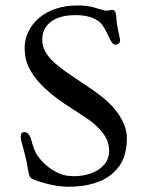

<svg xmlns="http://www.w3.org/2000/svg" viewBox="-20 -687 538 719"><path d="M379.4 -647 399.9 -649.9Q413.6 -649.9 415 -627.7Q416.5 -605.5 418.9 -591.3Q421.4 -577.1 423.8 -565.9Q426.3 -554.7 428 -546.9Q429.7 -539.1 429.7 -533.9Q429.7 -528.8 424.1 -524.2Q418.5 -519.5 412.1 -519.5Q400.9 -519.5 390.1 -543.5Q369.6 -588.9 356 -602.1Q324.2 -630.4 262.7 -630.4Q176.8 -630.4 147.5 -579.1Q138.2 -562.5 138.2 -538.6Q138.2 -514.6 149.7 -493.7Q161.1 -472.7 184.8 -451.4Q208.5 -430.2 245.1 -405.8Q281.7 -381.3 323.7 -352.5Q365.7 -323.7 389.2 -300.5Q412.6 -277.3 427.2 -254.4Q455.1 -210.9 455.1 -169.9Q455.1 -128.9 443.4 -96.9Q431.6 -64.9 405.3 -41Q348.1 12.2 236.3 12.2Q179.7 12.2 111.3 -12.7Q95.7 -18.1 91.8 -24.9Q87.4 -33.2 84 -56.2Q80.6 -79.1 75.9 -97.7Q71.3 -116.2 67.4 -130.9L60.5 -156.2Q57.6 -167.5 57.6 -174.8Q57.6 -192.4 70.8 -192.4Q88.4 -192.4 96.2 -165.5Q109.9 -117.7 120.6 -103.5Q162.1 -48.8 216.8 -32.2Q232.9 -27.3 260 -27.3Q287.1 -27.3 313.2 -35.4Q339.4 -43.5 356.4 -57.1Q388.7 -83.5 388.7 -121.3Q388.7 -159.2 364.5 -189.7Q340.3 -220.2 306.4 -242.9Q272.5 -265.6 255.6 -276.4Q238.8 -287.1 224.1 -296.9Q100.6 -379.4 78.1 -460.9Q72.3 -482.4 72.3 -510.3Q72.3 -538.1 85.9 -567.4Q99.6 -596.7 125 -618.7Q181.2 -666.5 270 -666.5Q310.5 -666.5 335 -658.2Q369.1 -647 379.4 -647Z"/></svg>

Font: Ovo
Style: Regular
Weight: 400
Designer: Nicole Fally
Foundry: Sorkin Type Co.
Version: Version 1.001